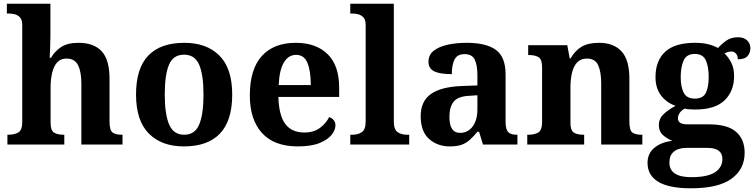

<svg xmlns="http://www.w3.org/2000/svg" viewBox="-20 -780 4072 1036"><path d="M20 0V-53H25Q57 -53 78.5 -65Q100 -77 100 -122V-646Q100 -673 88 -686Q76 -699 59.5 -703Q43 -707 29 -707H17V-760H252V-588Q252 -552 250.5 -518Q249 -484 248 -468H255Q275 -503 309.5 -526Q344 -549 403 -549Q487 -549 529 -503Q571 -457 571 -356V-124Q571 -77 587.5 -65Q604 -53 638 -53H641V0H419V-329Q419 -393 401 -428.5Q383 -464 339 -464Q306 -464 287.5 -442.5Q269 -421 261 -385.5Q253 -350 253 -309V-118Q253 -76 271.5 -64.5Q290 -53 323 -53H327V0Z M972 10Q852 10 783 -59.5Q714 -129 714 -270Q714 -411 780 -480Q846 -549 975 -549Q1095 -549 1164 -480Q1233 -411 1233 -270Q1233 -129 1167 -59.5Q1101 10 972 10ZM974 -53Q1032 -53 1055 -108.5Q1078 -164 1078 -270Q1078 -377 1054.5 -431Q1031 -485 973 -485Q915 -485 892 -431Q869 -377 869 -270Q869 -164 892.5 -108.5Q916 -53 974 -53Z M1587 10Q1459 10 1393.5 -62.5Q1328 -135 1328 -265Q1328 -406 1392.5 -477.5Q1457 -549 1576 -549Q1685 -549 1747.5 -488Q1810 -427 1810 -308V-257H1482Q1485 -157 1519.5 -111Q1554 -65 1622 -65Q1673 -65 1706 -89.5Q1739 -114 1756 -148Q1770 -144 1780 -132.5Q1790 -121 1790 -104Q1790 -78 1769 -52Q1748 -26 1703.5 -8Q1659 10 1587 10ZM1657 -321Q1657 -397 1639 -440.5Q1621 -484 1578 -484Q1536 -484 1511.5 -442.5Q1487 -401 1484 -321Z M1870 0V-53H1882Q1912 -53 1932.5 -67Q1953 -81 1953 -124V-646Q1953 -673 1941 -686Q1929 -699 1912.5 -703Q1896 -707 1882 -707H1870V-760H2105V-124Q2105 -81 2125.5 -67Q2146 -53 2176 -53H2188V0Z M2407 10Q2341 10 2295.5 -30Q2250 -70 2250 -153Q2250 -234 2305.5 -273Q2361 -312 2474 -316L2556 -319V-374Q2556 -429 2541.5 -458.5Q2527 -488 2486 -488Q2448 -488 2433 -459.5Q2418 -431 2418 -380Q2354 -380 2323 -395Q2292 -410 2292 -447Q2292 -484 2320 -506Q2348 -528 2394.5 -538.5Q2441 -549 2498 -549Q2603 -549 2655.5 -511Q2708 -473 2708 -379V-124Q2708 -83 2721.5 -68Q2735 -53 2768 -53H2772V0H2586L2565 -69H2556Q2534 -42 2514 -24.5Q2494 -7 2469.5 1.5Q2445 10 2407 10ZM2462 -63Q2505 -63 2530.5 -97.5Q2556 -132 2556 -191V-266L2511 -263Q2451 -260 2428 -231.5Q2405 -203 2405 -149Q2405 -63 2462 -63Z M2825 0V-53H2831Q2864 -53 2884.5 -65Q2905 -77 2905 -122V-418Q2905 -460 2886 -471.5Q2867 -483 2834 -483H2830V-536H3041L3054 -465H3059Q3082 -506 3117.5 -527.5Q3153 -549 3212 -549Q3291 -549 3333.5 -503Q3376 -457 3376 -356V-124Q3376 -77 3392 -65Q3408 -53 3442 -53H3446V0H3224V-329Q3224 -393 3207.5 -428.5Q3191 -464 3147 -464Q3113 -464 3093.5 -442.5Q3074 -421 3066 -385.5Q3058 -350 3058 -309V-118Q3058 -76 3076.5 -64.5Q3095 -53 3128 -53H3132V0Z M3708 236Q3590 236 3532 201Q3474 166 3474 99Q3474 47 3512 16.5Q3550 -14 3608 -20Q3582 -30 3558.5 -50Q3535 -70 3535 -106Q3535 -139 3559 -162.5Q3583 -186 3625 -209Q3578 -225 3547.5 -264Q3517 -303 3517 -364Q3517 -452 3569 -500.5Q3621 -549 3731 -549Q3770 -549 3800.5 -541.5Q3831 -534 3854 -521Q3874 -543 3899.5 -561Q3925 -579 3962 -579Q3995 -579 4012 -561.5Q4029 -544 4029 -520Q4029 -496 4014 -478Q3999 -460 3961 -460Q3961 -480 3951 -491Q3941 -502 3927 -502Q3915 -502 3906 -499Q3897 -496 3889 -492Q3911 -471 3926 -441.5Q3941 -412 3941 -368Q3941 -289 3890 -239Q3839 -189 3731 -189Q3720 -189 3702 -190Q3684 -191 3676 -194Q3661 -188 3649.5 -173.5Q3638 -159 3638 -141Q3638 -109 3689 -109H3806Q3906 -109 3952 -68.5Q3998 -28 3998 44Q3998 133 3927 184.5Q3856 236 3708 236ZM3729 -248Q3774 -248 3789 -279.5Q3804 -311 3804 -365Q3804 -420 3788.5 -454.5Q3773 -489 3729 -489Q3685 -489 3669 -454Q3653 -419 3653 -364Q3653 -312 3669 -280Q3685 -248 3729 -248ZM3710 176Q3798 176 3838 149.5Q3878 123 3878 78Q3878 18 3797 18H3681Q3661 18 3640.5 24.5Q3620 31 3606 48.5Q3592 66 3592 97Q3592 176 3710 176Z"/></svg>

Font: Noto Serif Myanmar
Style: Bold
Weight: 700
Designer: Ben Mitchell and the Monotype Design Team
Foundry: Monotype Imaging Inc.
Version: Version 2.106; ttfautohint (v1.8.4.7-5d5b)